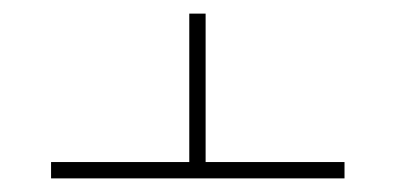

<svg xmlns="http://www.w3.org/2000/svg" viewBox="-20 -603 581 282"><path d="M282 -365V-583H258V-365H55V-341H486V-365Z"/></svg>

Font: Noto Sans Hebrew SemiCondensed Thin
Style: Regular
Weight: 100
Width: 4
Designer: Monotype Design Team
Foundry: Monotype Imaging Inc.
Version: Version 2.004